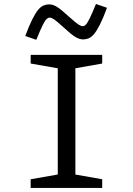

<svg xmlns="http://www.w3.org/2000/svg" viewBox="-20 -925 654 945"><path d="M264.3 -655H351V0H264.3ZM131 -612.3V-655H483V-612.3L307.6 -581.3ZM131 -42.7 307.6 -73.7 483 -42.7V0H131ZM506.6 -886.7Q487.6 -835.2 471.9 -804.2Q456.1 -773.1 442.7 -757.2Q429.2 -741.4 416 -736.2Q402.7 -731 388.7 -731Q371.1 -731 350.9 -743.1Q330.7 -755.2 291 -792Q256.8 -823.1 244.8 -830.6Q232.9 -838.2 224.2 -838.2Q217.1 -838.2 209.4 -831.3Q201.7 -824.4 190.1 -801.4Q178.6 -778.4 158.7 -729.1L104.3 -747.8Q123.6 -799.3 139.2 -830.3Q154.8 -861.4 168.3 -877.3Q181.7 -893.1 195 -898.3Q208.2 -903.5 222.2 -903.5Q240.2 -903.5 260.2 -891.4Q280.2 -879.3 319.9 -842.5Q354.1 -812.1 366.3 -804.2Q378.4 -796.3 386.8 -796.3Q394.8 -796.3 402 -803.2Q409.2 -810.1 420.8 -833.2Q432.4 -856.4 452.3 -905.4Z"/></svg>

Font: Intel One Mono Light
Style: Regular
Weight: 300
Monospace: yes
Designer: Fred Shallcrass
Foundry: Frere-Jones Type LLC
Version: Version 1.004